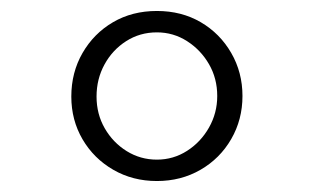

<svg xmlns="http://www.w3.org/2000/svg" viewBox="-20 -729 572 350"><path d="M266 -399Q222 -399 186.5 -419.5Q151 -440 130.5 -475Q110 -510 110 -553Q110 -597 130.5 -632.5Q151 -668 186 -688.5Q221 -709 266 -709Q311 -709 346 -688.5Q381 -668 401.5 -632.5Q422 -597 422 -554Q422 -511 401.5 -475.5Q381 -440 345.5 -419.5Q310 -399 266 -399ZM266 -438Q296 -438 321 -454Q346 -470 361 -496.5Q376 -523 376 -554Q376 -586 361 -612Q346 -638 321 -654Q296 -670 266 -670Q235 -670 210 -654Q185 -638 170.5 -611.5Q156 -585 156 -553Q156 -521 171 -495Q186 -469 211 -453.5Q236 -438 266 -438Z"/></svg>

Font: Lexend ExtraLight
Style: Regular
Weight: 200
Designer: Bonnie Shaver-Troup, Thomas Jockin
Foundry: Lexend
Version: Version 1.007; ttfautohint (v1.8.3)